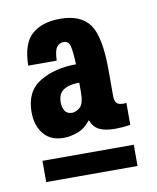

<svg xmlns="http://www.w3.org/2000/svg" viewBox="-60 -742 451 552"><g transform="rotate(-10 165.5 -466.5)"><path d="M297.8 -300.4H31.2V-238.4H297.8ZM38.4 -577H121.6Q122.4 -605.4 129.9 -615.8Q137.4 -626.2 150.2 -626.2Q164.4 -626.2 168.5 -611.5Q172.6 -596.8 174.4 -557Q112.6 -557 68.6 -530.8Q24.6 -504.6 24.6 -443.2Q24.6 -404.6 44.8 -379.7Q65 -354.8 103 -354.8Q122.8 -354.8 144.4 -362.7Q166 -370.6 182.8 -392.4Q190.4 -371.6 207.1 -363.2Q223.8 -354.8 253.8 -354.8Q263.8 -354.8 274.4 -355.6Q285 -356.4 297.8 -358.4V-422.8Q290 -421.8 290 -421.8Q274.6 -421.8 269.1 -428.3Q263.6 -434.8 263.6 -449V-524.8Q263.6 -621.6 237.9 -657.7Q212.2 -693.8 151.8 -693.8Q99 -693.8 69.2 -667.7Q39.4 -641.6 38.4 -577ZM174.4 -503.4V-476.4Q174.4 -441.4 162.4 -431.5Q150.4 -421.6 139.4 -421.6Q124.8 -421.6 118.4 -431.9Q112 -442.2 112 -456.2Q112 -482.4 128.8 -492.9Q145.6 -503.4 174.4 -503.4Z"/></g></svg>

Font: Secuela Light
Style: Regular
Weight: 300
Designer: Fernando Haro
Foundry: deFharo
Version: Version 1.708